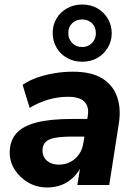

<svg xmlns="http://www.w3.org/2000/svg" viewBox="-20 -818 597 849"><path d="M189 11Q143 11 105.5 -10.5Q68 -32 45.5 -67Q23 -102 23 -143Q23 -195 52 -228Q81 -261 142 -276.5Q203 -292 298 -292H377L365 -214H301Q252 -214 223 -208.5Q194 -203 181 -189.5Q168 -176 168 -153Q168 -123 188.5 -106.5Q209 -90 240 -90Q269 -90 291.5 -102Q314 -114 329.5 -136Q345 -158 349 -188L368 -305Q375 -346 353.5 -368Q332 -390 281 -390Q237 -390 195 -378Q153 -366 111 -341L80 -443Q106 -461 142 -474Q178 -487 219.5 -494Q261 -501 302 -501Q386 -501 434 -470Q482 -439 499 -386.5Q516 -334 505 -269L463 0H322L338 -100H347Q332 -62 307.5 -37Q283 -12 253 -0.5Q223 11 189 11ZM343 -545Q307 -545 277 -561.5Q247 -578 230 -607.5Q213 -637 213 -672Q213 -708 230 -736.5Q247 -765 277 -781.5Q307 -798 343 -798Q381 -798 410 -781.5Q439 -765 456.5 -736Q474 -707 474 -671Q474 -636 456.5 -607Q439 -578 410 -561.5Q381 -545 343 -545ZM343 -610Q369 -610 386.5 -627.5Q404 -645 404 -671Q404 -699 386.5 -715.5Q369 -732 343 -732Q317 -732 299.5 -715.5Q282 -699 282 -672Q282 -645 299.5 -627.5Q317 -610 343 -610Z"/></svg>

Font: Nunito Sans 12pt ExtraLight ExtraBold
Style: Italic
Weight: 800
Italic angle: -9°
Version: Version 3.101;gftools[0.9.27]